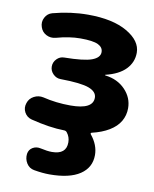

<svg xmlns="http://www.w3.org/2000/svg" viewBox="-84 -594 705 878"><g transform="rotate(10 268.5 -155.0)"><path d="M83 -13Q60 -19 49 -39.5Q38 -60 46 -83Q53 -105 74 -116Q95 -127 118 -122Q179 -107 246 -107Q350 -107 350 -161Q350 -189 313 -203Q276 -217 181 -218Q161 -218 146 -233Q131 -248 131 -268Q131 -288 145.5 -303Q160 -318 180 -318Q271 -319 307.5 -332.5Q344 -346 344 -372Q344 -394 320.5 -405.5Q297 -417 238 -417Q187 -417 126 -400Q103 -394 82.5 -404.5Q62 -415 55 -437Q47 -460 58 -481Q69 -502 91 -508Q173 -530 254 -530Q369 -530 436 -491Q503 -452 503 -397Q503 -353 472 -320.5Q441 -288 379 -273Q378 -273 378 -272Q378 -270 380 -270Q437 -263 472.5 -226Q508 -189 508 -140Q508 -107 492 -79.5Q476 -52 443 -32Q410 -12 363 -1Q357 1 361 7Q396 50 396 97Q396 155 347.5 187.5Q299 220 206 220Q174 220 134 213Q111 209 98.5 189Q86 169 89 145Q92 125 109 115Q126 105 147 110Q178 117 199 117Q266 117 266 61Q266 36 251 17Q246 10 237 10Q170 9 83 -13Z"/></g></svg>

Font: Rounded Mplus 1c ExtraBold
Style: Regular
Weight: 800
Version: Version 1.059.20150529